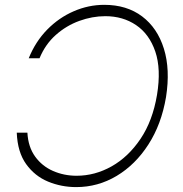

<svg xmlns="http://www.w3.org/2000/svg" viewBox="-20 -757 751 787"><path d="M292.3 9.9Q231.5 9.9 177 -12.6Q122.5 -35.2 87.2 -84.3Q51.8 -133.5 48.7 -213.1H92.3Q95.5 -154.8 123.9 -115.4Q152.3 -76 197.3 -56.3Q242.2 -36.6 294 -36.6Q369 -36.6 437.5 -75.1Q506 -113.6 555.9 -187.7Q605.8 -261.7 623.6 -368.3Q641 -474.1 616.5 -545.8Q592 -617.5 537.8 -654.1Q483.7 -690.7 411.6 -690.7Q358.3 -690.7 305 -671.3Q251.8 -652 208.6 -613.6Q165.5 -575.3 142 -518.1H97.7Q125.4 -586.6 173.5 -635.7Q221.6 -684.7 282.3 -710.9Q343 -737.2 407.3 -737.2Q499.6 -737.2 562.5 -689.8Q625.4 -642.4 651.8 -557.4Q678.3 -472.3 660.5 -359Q641.7 -247.5 588.2 -164.6Q534.8 -81.7 458.1 -35.9Q381.4 9.9 292.3 9.9Z"/></svg>

Font: Inter UI Extra Light
Style: Italic
Weight: 200
Italic angle: -9.39999°
Designer: Rasmus Andersson
Foundry: rsms
Version: 3.2;8d6f07862